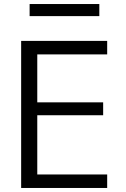

<svg xmlns="http://www.w3.org/2000/svg" viewBox="-20 -933 627 953"><path d="M127 -853V-913H473V-853ZM165 -663V-425H492V-361H165V-67H512V0H85V-730H512V-663Z"/></svg>

Font: Mplus 1p
Style: Regular
Weight: 400
Version: Version 1.061